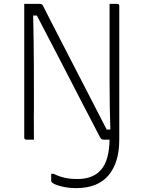

<svg xmlns="http://www.w3.org/2000/svg" viewBox="-20 -720 740 990"><path d="M155 0H116Q105 0 105 -11V-700H186Q197 -700 202 -690Q214 -666 240 -615Q266 -564 301 -496.5Q336 -429 375.5 -352Q415 -275 455 -198Q495 -121 530 -52H549Q545 -171 545 -296Q545 -421 545 -538V-700H584Q595 -700 595 -689V0Q595 118 539.5 184Q484 250 373 250Q331 250 294.5 240.5Q258 231 247 220Q244 217 244 212V176H256Q282 189 311 196Q340 203 380 203Q460 203 501.5 155Q543 107 545 0H513Q502 0 496 -12Q454 -92 400 -196.5Q346 -301 287 -415.5Q228 -530 170 -640H151Q154 -510 154.5 -390.5Q155 -271 155 -160Q154 -128 154.5 -84Q155 -40 155 0Z"/></svg>

Font: Recursive Sn Lnr St Lt
Style: Regular
Weight: 300
Version: Version 1.079;hotconv 1.0.112;makeotfexe 2.5.65598; ttfautoh